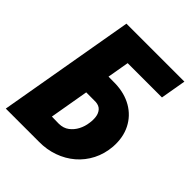

<svg xmlns="http://www.w3.org/2000/svg" viewBox="-205 -825 939 939"><g transform="rotate(45 264.5 -355.5)"><path d="M520.5 -710.9 497.6 -578.6H259.8L159.2 0H-3.9L119.6 -710.9ZM180.7 -466.3 288.6 -465.3Q353.5 -463.4 402.6 -435.1Q451.7 -406.7 477.3 -356.4Q502.9 -306.2 498.5 -239.7Q494.1 -185.5 471.4 -141.1Q448.7 -96.7 411.6 -64.9Q374.5 -33.2 326.9 -16.4Q279.3 0.5 225.6 0H-3.4L120.1 -710.9H283.2L183.1 -131.8L231.4 -130.9Q263.2 -131.3 284.4 -147.5Q305.7 -163.6 318.6 -188.2Q331.5 -212.9 335 -241.2Q338.4 -262.2 335.7 -283Q333 -303.7 320.6 -318.1Q308.1 -332.5 283.7 -334L157.7 -334.5Z"/></g></svg>

Font: Roboto Condensed Black
Style: Italic
Weight: 900
Italic angle: -12°
Designer: Christian Robertson
Foundry: Google
Version: Version 3.008; 2023